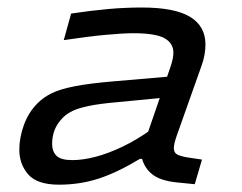

<svg xmlns="http://www.w3.org/2000/svg" viewBox="-20 -493 654 519"><path d="M175.1 -60.2Q204 -60.2 238.2 -69.1Q272.3 -78 311.1 -96.5Q349.8 -115 391.1 -144.3L364.1 -63.5H358.1Q297 -26.6 246.5 -10.2Q195.9 6.2 139.5 6.2Q80.8 6.2 56.5 -21.3Q32.2 -48.9 32.2 -88.6Q32.2 -120.6 44.5 -154.9Q56.9 -189.3 81.6 -214Q98 -230.4 120.7 -241.4Q143.5 -252.4 182.9 -260Q222.4 -267.7 286.6 -273.1L455.7 -287.6L436 -230.2L298.8 -217Q249 -212.7 220 -206.6Q190.9 -200.5 175.6 -192.9Q160.3 -185.3 150.5 -175.5Q134.7 -159.7 127.8 -142Q120.9 -124.4 120.9 -104.2Q120.9 -83.7 132.8 -71.9Q144.6 -60.2 175.1 -60.2ZM457.7 -126.1Q453.5 -114 451.7 -106Q449.9 -97.9 449.9 -92.3Q449.9 -80.3 458.9 -75.5Q468 -70.6 486 -67.6L526 -61.6L506.4 4.9L459 0.2Q415.6 -4.1 393.7 -20.2Q371.9 -36.3 364.1 -63.5L367.6 -99.5L440.8 -312.1Q445.4 -326.1 447 -334.6Q448.7 -343.1 448.7 -350.4Q448.7 -376.6 424.2 -389.9Q399.8 -403.2 340.2 -403.2Q313.1 -403.2 264.3 -398.7Q215.4 -394.2 152.3 -384.5L172.3 -456.4Q228.3 -464.7 273.7 -468.7Q319 -472.7 363.6 -472.7Q451.9 -472.7 493.6 -447.6Q535.4 -422.5 535.4 -372.4Q535.4 -359.9 532.9 -345.3Q530.5 -330.8 524.5 -314.4Z"/></svg>

Font: Intel One Mono Light
Style: Italic
Weight: 300
Italic angle: -16°
Monospace: yes
Designer: Fred Shallcrass
Foundry: Frere-Jones Type LLC
Version: Version 1.004